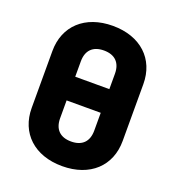

<svg xmlns="http://www.w3.org/2000/svg" viewBox="-134 -836 868 952"><g transform="rotate(20 300.0 -360.0)"><path d="M300 10C447 10 540 -78 540 -210V-510C540 -642 447 -730 300 -730C153 -730 60 -642 60 -510V-210C60 -78 153 10 300 10ZM210 -510C210 -568 242 -600 300 -600C358 -600 390 -568 390 -510V-429H210ZM300 -120C242 -120 210 -152 210 -210V-304H390V-210C390 -152 358 -120 300 -120Z"/></g></svg>

Font: Tekne LDO ExtraBold
Style: Regular
Weight: 800
Monospace: yes
Designer: Alessio Laiso, Mario Rullo, Paolo Rosset
Foundry: Alessio Laiso
Version: Version 1.000;hotconv 1.0.109;makeotfexe 2.5.65596